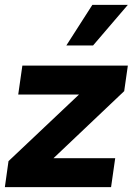

<svg xmlns="http://www.w3.org/2000/svg" viewBox="-30 -770 573 790"><path d="M350 -750H496L353 -583H243ZM5 -107 295 -381H45L62 -500H496L481 -395L190 -119H444L427 0H-10Z"/></svg>

Font: Oakes Grotesk Bold
Style: Italic
Weight: 700
Italic angle: -8°
Designer: Samuel Oakes
Foundry: Samuel Oakes
Version: Version 1.000;PS 001.000;hotconv 1.0.88;makeotf.lib2.5.64775